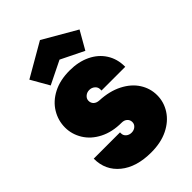

<svg xmlns="http://www.w3.org/2000/svg" viewBox="-226 -811 909 909"><g transform="rotate(-45 228.0 -356.5)"><path d="M11 -153V-154H187V-147Q187 -133 198 -123.5Q209 -114 225 -114Q241 -114 252 -123.5Q263 -133 263 -147Q263 -162 252.5 -171.5Q242 -181 225 -181Q162 -181 115 -205Q68 -229 43.5 -269Q19 -309 19 -354Q19 -401 43.5 -441.5Q68 -482 114.5 -506Q161 -530 225 -530Q284 -530 329 -508.5Q374 -487 399 -448Q424 -409 424 -358V-356H265V-365Q265 -379 253.5 -389Q242 -399 226 -399Q210 -399 198.5 -389Q187 -379 187 -365Q187 -350 197 -340.5Q207 -331 225 -330Q290 -327 338 -302.5Q386 -278 411 -239Q436 -200 436 -154Q436 -108 410.5 -68.5Q385 -29 337.5 -5.5Q290 18 225 18Q126 18 68.5 -29Q11 -76 11 -153ZM60 -634 228 -731 396 -634 344 -543 228 -600 112 -543Z"/></g></svg>

Font: Lineal Heavy
Style: Regular
Weight: 900
Designer: Created by Frank Adebiaye with contributions from Anton Moglia & Ariel Martín Pérez
Created by Frank ADEBIAYE with FontF
Foundry: Velvetyne Type Foundry
Version: Version 2.000